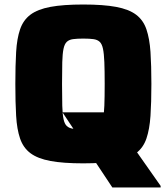

<svg xmlns="http://www.w3.org/2000/svg" viewBox="-20 -716 739 851"><path d="M478 115 257 -218H463L692 108V115ZM349 8Q260 8 203.5 -2.5Q147 -13 115 -37Q83 -61 69 -102Q55 -143 51.5 -202.5Q48 -262 48 -344Q48 -426 51.5 -485.5Q55 -545 69 -586Q83 -627 115 -651Q147 -675 203.5 -685.5Q260 -696 349 -696Q438 -696 494.5 -685.5Q551 -675 583 -651Q615 -627 629 -586Q643 -545 647 -485.5Q651 -426 651 -344Q651 -262 647 -202.5Q643 -143 629 -102Q615 -61 583 -37Q551 -13 494.5 -2.5Q438 8 349 8ZM349 -143Q377 -143 394.5 -145.5Q412 -148 422 -157.5Q432 -167 436.5 -188.5Q441 -210 442.5 -247.5Q444 -285 444 -344Q444 -403 442.5 -440.5Q441 -478 436.5 -499.5Q432 -521 422 -530.5Q412 -540 394.5 -542.5Q377 -545 349 -545Q321 -545 303.5 -542.5Q286 -540 276 -530.5Q266 -521 261.5 -499.5Q257 -478 256 -440.5Q255 -403 255 -344Q255 -285 256 -247.5Q257 -210 261.5 -188.5Q266 -167 276 -157.5Q286 -148 303.5 -145.5Q321 -143 349 -143Z"/></svg>

Font: Saira Thin ExtraBold
Style: Regular
Weight: 800
Version: Version 1.101